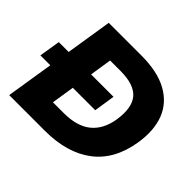

<svg xmlns="http://www.w3.org/2000/svg" viewBox="-172 -910 1114 1114"><g transform="rotate(45 385.5 -352.5)"><path d="M25 0 137 -705H404Q538 -705 620.5 -659Q703 -613 734.5 -530.5Q766 -448 748 -335Q721 -168 610 -84Q499 0 317 0ZM234 -150H322Q430 -150 490 -198Q550 -246 566 -341Q583 -454 538 -505Q493 -556 383 -556H297ZM-10 -291 11 -421H460L440 -291Z"/></g></svg>

Font: Mulish ExtraLight Black
Style: Italic
Weight: 900
Italic angle: -9°
Version: Version 3.603